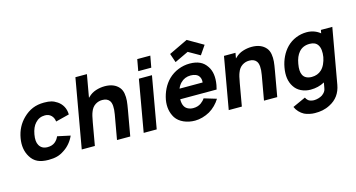

<svg xmlns="http://www.w3.org/2000/svg" viewBox="-105 -1288 3739 2015"><g transform="rotate(-15 1764.0 -281.0)"><path d="M458.5 -353Q453.5 -395.5 428 -420Q402 -446 360.5 -446Q297 -446 255 -399Q216.5 -358 203 -281Q189.5 -205 213.5 -164.5Q240.5 -116.5 303 -116.5Q351 -116.5 382.5 -140.5Q398 -153 408.5 -167Q419 -181 428 -201L567.5 -171Q549 -128.5 518.8 -92.5Q488.5 -56.5 451 -32.5Q409.5 -4.5 371.5 5Q333 15.5 279 15.5Q208 15.5 161.2 -6.5Q114.5 -28.5 85.5 -77Q32.5 -162.5 53 -281Q74 -402.5 157.5 -484.5Q206.5 -532.5 261.5 -555.2Q316.5 -578 386.5 -578Q434 -578 464 -570Q494 -562.5 527 -540.5Q563 -516.5 584 -478.5Q605 -440.5 606 -390.5Z M1217 -272 1169 0H1025L1072 -265.5Q1091 -373.5 1060.5 -413.5Q1036.5 -446 982.5 -446Q941.5 -446 907.5 -424Q870.5 -400 853.5 -352Q841 -323 827.5 -245L784.5 0H642L774 -750H899L855.5 -504L865 -512.5Q900.5 -548 948.5 -563.5Q996.5 -579 1045 -579Q1147 -579 1199 -517.5Q1221.5 -490.5 1228.5 -450.5Q1235 -411.5 1231.5 -371Q1229.5 -351 1226 -326.5Q1222.5 -302 1217 -272Z M1592 -765.5 1569 -640.5H1427.5L1450 -765.5ZM1555.5 -562.5 1456.5 0H1315L1413.5 -562.5Z M1830.5 -631 1797.5 -728 2002.5 -826 2172 -728 2105.5 -631 1980.5 -702ZM1792 -164.5Q1804.5 -141.5 1830 -129Q1855.5 -116.5 1887 -116.5Q1935.5 -116.5 1971 -141.5Q1999.5 -162 2016 -187.5L2150.5 -147Q2129.5 -112.5 2098.5 -81.2Q2067.5 -50 2031.5 -29Q1994 -8 1952 3.8Q1910 15.5 1871 15.5Q1805 15.5 1749.5 -9Q1694 -33.5 1664 -78Q1611 -162.5 1629.5 -274Q1641 -336 1668 -390Q1695 -444 1736 -484.5Q1783 -530 1843.5 -554Q1904 -578 1968 -578Q2032 -578 2077.8 -557Q2123.5 -536 2153.5 -489.5Q2204.5 -414 2182.5 -287.5L2172 -241.5H1776.5Q1775.5 -193.5 1792 -164.5ZM1836 -409.5Q1812.5 -385.5 1798.5 -351H2049.5Q2053.5 -389.5 2038 -413.5Q2026.5 -434.5 2001.5 -444.8Q1976.5 -455 1946 -455Q1880 -455 1836 -409.5Z M2814 -272 2766 0H2622L2669 -265.5Q2688 -373.5 2657.5 -413.5Q2633.5 -446 2579.5 -446Q2538.5 -446 2504.5 -424Q2467.5 -400 2450.5 -352Q2438 -323 2424.5 -245L2381.5 0H2239L2338 -562.5H2463L2452.5 -504L2462 -512.5Q2497.5 -548 2545.5 -563.5Q2593.5 -579 2642 -579Q2744 -579 2796 -517.5Q2818.5 -490.5 2825.5 -450.5Q2832 -411.5 2828.5 -371Q2826.5 -351 2823 -326.5Q2819.5 -302 2814 -272Z M3515 -562.5 3408.5 38.5Q3385 170.5 3271 228Q3250 239 3230 246Q3210 253 3189.8 257.2Q3169.5 261.5 3148.8 263Q3128 264.5 3105.5 264.5Q3092 264.5 3077 262.8Q3062 261 3047.2 257.8Q3032.5 254.5 3018.2 250Q3004 245.5 2992 239.5Q2963 224 2939.5 199Q2916 174 2903.5 144L3045 80Q3052 98 3070 113.5Q3075 118 3082.5 121.2Q3090 124.5 3098.2 126.8Q3106.5 129 3114.8 130.2Q3123 131.5 3130.5 131.5Q3154.5 131.5 3179 124.5Q3203.5 117.5 3221 106.5Q3242 91.5 3253.5 75.2Q3265 59 3268 36.5L3278.5 -22Q3210 15.5 3126.5 15.5Q3070.5 15.5 3022.5 -8Q2976 -31 2949.5 -74Q2897 -154.5 2920 -281Q2930.5 -341 2956.5 -394.5Q2982.5 -448 3022 -488.5Q3065.5 -532.5 3122 -555.2Q3178.5 -578 3239 -578Q3281.5 -578 3318.8 -564.5Q3356 -551 3384.5 -527L3391 -562.5ZM3278.5 -150Q3302.5 -172.5 3318.5 -207Q3334.5 -241.5 3342 -281Q3348.5 -321.5 3344.8 -355.5Q3341 -389.5 3325.5 -412.5Q3299.5 -452 3238 -452Q3163.5 -452 3121 -402Q3083 -358 3070 -281Q3055.5 -201.5 3076.5 -160.5Q3089 -134.5 3114.5 -122.5Q3140 -110.5 3172 -110.5Q3236 -110.5 3278.5 -150Z"/></g></svg>

Font: Russisch Sans ExtraBold
Style: Italic
Weight: 800
Width: 4
Italic angle: -10°
Designer: Michael Sharanda (font) & Cristiano Sobral (main changes)
Foundry: Michael Sharanda
Version: Version 2.00;September 8, 2020;FontCreator 13.0.0.2681 64-bi